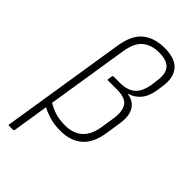

<svg xmlns="http://www.w3.org/2000/svg" viewBox="-268 -766 1022 1022"><g transform="rotate(45 243.5 -254.5)"><path d="M27 185Q21 185 23 179L134 -522Q148 -615 195.5 -654.5Q243 -694 322 -694Q400 -694 433.5 -655Q467 -616 457 -546L452 -510Q444 -456 418.5 -425Q393 -394 355 -384V-382Q404 -374 424.5 -338Q445 -302 435 -240L422 -155Q409 -70 362.5 -29.5Q316 11 238 11Q191 11 153.5 -1Q116 -13 90 -28L97 -67Q124 -50 157.5 -38.5Q191 -27 236 -27Q296 -27 333 -59Q370 -91 381 -159L393 -236Q402 -296 381.5 -327Q361 -358 297 -358H229Q224 -358 225 -364L229 -388Q230 -394 235 -394H285Q338 -394 369 -420Q400 -446 410 -507L414 -540Q424 -596 401.5 -626Q379 -656 317 -656Q259 -656 223 -626Q187 -596 176 -524L65 179Q63 185 58 185Z"/></g></svg>

Font: Sofia Sans Semi Condensed ExtraLight
Style: Italic
Weight: 250
Italic angle: -9°
Version: Version 4.100